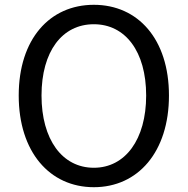

<svg xmlns="http://www.w3.org/2000/svg" viewBox="-20 -767 782 800"><path d="M371 13C555 13 684 -134 684 -369C684 -604 555 -747 371 -747C187 -747 58 -604 58 -369C58 -134 187 13 371 13ZM371 -68C239 -68 153 -186 153 -369C153 -553 239 -666 371 -666C502 -666 589 -553 589 -369C589 -186 502 -68 371 -68Z"/></svg>

Font: Noto Sans CJK SC Regular
Style: Regular
Weight: 400
Designer: Ryoko NISHIZUKA (kana & ideographs); Paul D. Hunt (Latin, Greek & Cyrillic); Wenlong ZHANG (bopomofo); Sandoll Communica
Foundry: Adobe Systems Incorporated
Version: Version 1.004;PS 1.004;hotconv 1.0.82;makeotf.lib2.5.63406